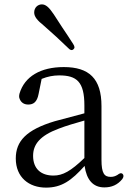

<svg xmlns="http://www.w3.org/2000/svg" viewBox="-20 -838 596 876"><path d="M190 18C261 18 306 -14 366 -81C375 -18 404 17 456 17C489 17 516 6 538 -21C545 -31 545 -39 539 -45C533 -50 526 -48 516 -40C506 -34 497 -31 485 -31C456 -31 443 -47 443 -109V-354C443 -480 386 -532 271 -532C165 -532 92 -489 69 -411C67 -402 66 -395 70 -386C77 -369 91 -361 109 -361C132 -361 149 -372 156 -409L170 -478C197 -489 223 -494 250 -494C330 -494 365 -465 365 -357V-321C322 -310 274 -297 230 -285C100 -246 52 -194 52 -115C52 -29 112 18 190 18ZM131 -127C131 -179 162 -219 248 -251C281 -264 323 -276 365 -288V-117C303 -57 266 -37 224 -37C167 -37 131 -68 131 -127ZM136 -781C136 -762 150 -745 180 -721C219 -687 256 -653 292 -618C300 -609 308 -607 315 -613C322 -619 321 -626 314 -637C298 -663 281 -687 264 -713L225 -773C203 -806 188 -818 171 -818C154 -818 136 -805 136 -781Z"/></svg>

Font: 寒蝉锦书宋
Style: Regular
Weight: 400
Designer: 寒蝉锦书宋{Warren} 思源宋体{Ryoko NISHIZUKA 西塚涼子 (kana & ideographs); Frank Grießhammer (Latin, Greek & Cyrillic); Wenlong ZHANG 
Foundry: Adobe & ChillType
Version: Version 2.000;Glyphs 3.1.1 (3135)